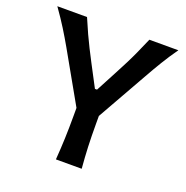

<svg xmlns="http://www.w3.org/2000/svg" viewBox="-128 -831 919 948"><g transform="rotate(20 332.0 -356.5)"><path d="M266 0Q270.5 -58.5 272.5 -113.2Q274.5 -168 274.5 -234.5V-273.5L125 -538Q100.5 -581 75.5 -621.2Q50.5 -661.5 14 -713H170Q189.5 -667 204.5 -634.5Q219.5 -602 234.2 -572.8Q249 -543.5 267.5 -508L328 -393H339L398 -504.5Q417.5 -541.5 432.8 -571.5Q448 -601.5 463 -634.5Q478 -667.5 497.5 -713H650Q618.5 -669 591.8 -624.8Q565 -580.5 541.5 -538.5L392 -274V-234.5Q392 -168 394.2 -113.2Q396.5 -58.5 401.5 0Z"/></g></svg>

Font: Commissioner Flair Medium
Style: Regular
Weight: 500
Designer: Kostas Bartsokas
Foundry: Kostas Bartsokas
Version: Version 1.000; ttfautohint (v1.8.3)